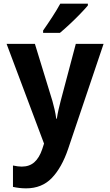

<svg xmlns="http://www.w3.org/2000/svg" viewBox="-20 -786 603 1051"><path d="M123 245Q105 245 87 243Q69 241 51 237V120Q64 123 77 124.5Q90 126 99 126Q141 126 168 102Q195 78 211 31L221 0L16 -546H171L267 -233Q273 -212 278.5 -188Q284 -164 288 -136H291Q295 -162 300.5 -186Q306 -210 312 -233L395 -546H547L353 29Q318 132 263.5 188.5Q209 245 123 245ZM216 -619Q240 -653 266 -693Q292 -733 310 -766H461V-756Q446 -738 419 -710Q392 -682 362 -654Q332 -626 308 -606H216Z"/></svg>

Font: Noto Sans Mono SemiCondensed
Style: Bold
Weight: 700
Width: 4
Designer: Monotype Design Team
Foundry: Monotype Imaging Inc.
Version: Version 2.014